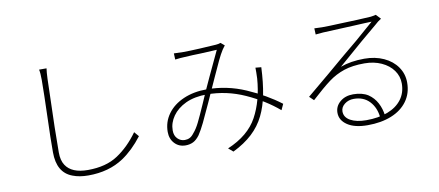

<svg xmlns="http://www.w3.org/2000/svg" viewBox="-71 -1045 3143 1374"><g transform="rotate(-10 1500.0 -358.5)"><path d="M309 -693 306 -584Q297 -319 297 -160Q297 -102 320 -67Q363 0 481 0Q613 0 699 -57Q785 -114 853 -209L882 -175Q813 -85 734 -32Q627 39 478 39Q412 39 364 20Q256 -20 256 -168Q256 -282 260 -387Q267 -611 267 -693Q267 -743 261 -768H315Q311 -741 309 -693Z M1300 -713Q1345 -713 1420.5 -717Q1496 -721 1538 -724Q1556 -725 1573 -731L1600 -708Q1597 -704 1592 -697.5Q1587 -691 1580 -681Q1562 -653 1541.5 -610Q1521 -567 1489 -496L1447 -403Q1432 -371 1412 -325Q1373 -239 1349 -189.5Q1325 -140 1303 -107Q1280 -76 1255.5 -64Q1231 -52 1200 -52Q1152 -52 1121 -85Q1090 -118 1090 -169Q1090 -241 1131.5 -298.5Q1173 -356 1247.5 -388.5Q1322 -421 1417 -421Q1564 -421 1699.5 -362Q1835 -303 1939 -224L1919 -181Q1821 -265 1688 -325Q1555 -385 1412 -385Q1323 -385 1258 -355Q1195 -325 1161 -276.5Q1127 -228 1127 -173Q1127 -135 1149 -113Q1171 -91 1201 -91Q1221 -91 1237 -99Q1253 -107 1268 -127Q1292 -154 1313.5 -197.5Q1335 -241 1371 -323Q1401 -392 1408 -408L1453 -506L1538 -687L1417 -681Q1365 -680 1302 -676Q1270 -675 1233 -670L1231 -715Q1279 -713 1300 -713ZM1760 -164Q1727 -96 1670 -43Q1613 10 1529 51L1495 22Q1649 -43 1712 -159Q1775 -275 1787 -435Q1789 -484 1788 -513L1830 -509Q1825 -397 1808.5 -313Q1792 -229 1760 -164Z M2307 -715Q2360 -715 2441 -719Q2576 -723 2665 -729Q2693 -733 2702 -736L2734 -702Q2710 -688 2687 -666Q2602 -597 2392 -413Q2467 -441 2566 -441Q2645 -441 2707 -412.5Q2769 -384 2804 -333.5Q2839 -283 2839 -220Q2839 -142 2797.5 -85Q2756 -28 2681.5 2Q2607 32 2509 32Q2415 32 2362.5 -3Q2310 -38 2310 -93Q2310 -140 2347.5 -172Q2385 -204 2443 -204Q2508 -204 2551 -177Q2591 -150 2613.5 -107.5Q2636 -65 2642 -14L2606 -5Q2599 -79 2556 -125Q2513 -171 2442 -171Q2403 -171 2375 -149Q2347 -127 2347 -96Q2347 -53 2390.5 -29Q2434 -5 2505 -5Q2594 -5 2660.5 -30.5Q2727 -56 2763.5 -104.5Q2800 -153 2800 -220Q2800 -273 2769.5 -315.5Q2739 -358 2684.5 -383Q2630 -408 2561 -408Q2474 -408 2412.5 -387.5Q2351 -367 2298.5 -328Q2246 -289 2161 -211L2130 -241Q2320 -399 2414 -480Q2523 -568 2664 -693Q2657 -692 2638 -692L2612 -691L2531 -687Q2334 -679 2309 -677Q2276 -675 2254 -672L2252 -717Z"/></g></svg>

Font: Merged Yaku Han JP ExtraLight
Style: Regular
Weight: 250
Designer: Ryoko NISHIZUKA 西塚涼子 (kana, bopomofo & ideographs); Paul D. Hunt (Latin, Greek & Cyrillic); Sandoll Communications 산돌커뮤니
Foundry: Adobe
Version: Version 2.004